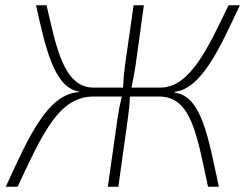

<svg xmlns="http://www.w3.org/2000/svg" viewBox="-20 -710 933 730"><path d="M644 -358V-361C749 -372 820 -538 892 -690H849C774 -536 705 -377 590 -377H480C486 -405 490 -428 495 -458L527 -690H488L455 -460C451 -429 449 -405 448 -377H335C221 -377 193 -536 157 -690H117C151 -538 184 -375 281 -362L280 -360C163 -351 95 -204 2 0H47C145 -210 206 -343 336 -343H443C436 -314 431 -289 427 -261L390 0H430L466 -259C470 -287 473 -314 474 -343H585C707 -343 728 -200 771 0H812C771 -193 746 -344 644 -358Z"/></svg>

Font: Exo 2 Extra Light
Style: Italic
Weight: 250
Italic angle: -8°
Designer: Natanael Gama
Version: Version 1.001;PS 001.001;hotconv 1.0.88;makeotf.lib2.5.64775